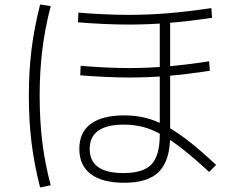

<svg xmlns="http://www.w3.org/2000/svg" viewBox="-20 -785 1040 852"><path d="M532 26Q434 26 383 -12.5Q332 -51 332 -124Q332 -198 383 -235.5Q434 -273 532 -273Q580 -273 624 -262.5Q668 -252 714 -227.5Q760 -203 815 -160.5Q870 -118 939 -53L908 -22Q842 -83 790.5 -123.5Q739 -164 696 -188Q653 -212 613 -222Q573 -232 530 -232Q378 -232 378 -124Q378 -17 528 -17Q616 -17 652.5 -56Q689 -95 689 -186V-705H735V-184Q735 -74 686.5 -24Q638 26 532 26ZM552 -676Q496 -676 434 -679Q372 -682 326 -686L328 -729Q373 -725 434.5 -722Q496 -719 552 -719Q636 -719 722.5 -726Q809 -733 918 -749L921 -706Q813 -690 725 -683Q637 -676 552 -676ZM555 -441Q501 -441 440.5 -444Q380 -447 336 -451L338 -493Q382 -489 441 -486Q500 -483 555 -483Q636 -483 719.5 -490Q803 -497 908 -513L911 -471Q807 -455 722 -448Q637 -441 555 -441ZM158 47Q132 -54 120 -151.5Q108 -249 108 -360Q108 -470 120 -566.5Q132 -663 158 -765L205 -758Q179 -657 167.5 -562Q156 -467 156 -360Q156 -251 167.5 -156Q179 -61 205 37Z"/></svg>

Font: M PLUS 2 Light
Style: Regular
Weight: 300
Designer: Coji Morishita
Foundry: UNDERFOREST DESIGN
Version: Version 1.001